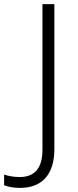

<svg xmlns="http://www.w3.org/2000/svg" viewBox="-108 -734 380 936"><path d="M-11 182C101 182 157 112 157 -7V-714H99V-5C99 86 61 129 -12 129C-41 129 -68 124 -88 117V169C-70 176 -46 182 -11 182Z"/></svg>

Font: Noto Sans Telugu Light
Style: Regular
Weight: 300
Designer: Jelle Bosma - Monotype Design Team
Foundry: Monotype Imaging Inc.
Version: Version 2.005